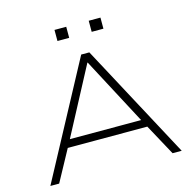

<svg xmlns="http://www.w3.org/2000/svg" viewBox="-124 -1013 1146 1138"><g transform="rotate(-15 449.0 -443.5)"><path d="M46 0 424 -705H474L852 0H796L685 -204L721 -191H175L211 -204L100 0ZM447 -649 224 -228 194 -238H702L672 -228L449 -649ZM519 -819V-887H591V-819ZM309 -819V-887H381V-819Z"/></g></svg>

Font: Nunito Sans 10pt Expanded ExtraLight
Style: Regular
Weight: 250
Width: 7
Designer: Vernon Adams
Foundry: Vernon Adams
Version: Version 3.101;gftools[0.9.27]